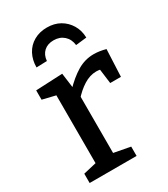

<svg xmlns="http://www.w3.org/2000/svg" viewBox="-189 -858 830 946"><g transform="rotate(-30 225.5 -384.5)"><path d="M35 0V-53L121 -73L109 -56V-471L122 -453L35 -474V-527L187 -534L200 -437L187 -441Q232 -488 275.5 -514Q319 -540 369 -540Q401 -540 437 -530L430 -376H369L356 -477L367 -456Q360 -458 352.5 -459Q345 -460 338 -460Q301 -460 265.5 -437.5Q230 -415 200 -380L209 -409V-56L196 -73L302 -53V0ZM235 -769Q277 -769 308.5 -751Q340 -733 359 -701.5Q378 -670 379 -629L317 -622Q313 -657 290 -677.5Q267 -698 232 -698Q198 -698 177 -679Q156 -660 153 -626L93 -624Q93 -666 110.5 -699Q128 -732 160.5 -750.5Q193 -769 235 -769Z"/></g></svg>

Font: Bitter Thin Medium
Style: Regular
Weight: 500
Version: Version 3.021